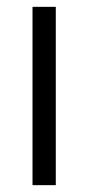

<svg xmlns="http://www.w3.org/2000/svg" viewBox="-20 -541 258 561"><path d="M143 0V-521H75V0Z"/></svg>

Font: Raleway Reg
Style: Regular
Weight: 400
Designer: Matt McInerney, Pablo Impallari, Rodrigo Fuenzalida
Foundry: Matt McInerney, Pablo Impallari, Rodrigo Fuenzalida
Version: Version 3.00 July 28, 2015